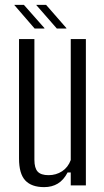

<svg xmlns="http://www.w3.org/2000/svg" viewBox="-20 -760 428 787"><path d="M161 7Q109 7 83.5 -20.5Q58 -48 58 -110V-600H121V-105Q121 -71 134.5 -56.5Q148 -42 179 -42Q210 -42 234.5 -58Q259 -74 270 -104V-600H332V0H270V-53H257Q241 -22 217 -7.5Q193 7 161 7ZM122 -643 39 -739V-740H78L162 -645V-643ZM129 -739V-740H169L252 -645V-643H213Z"/></svg>

Font: Big Shoulders Text Light
Style: Regular
Weight: 300
Designer: Patric King
Foundry: XO Type Co
Version: Version 1.000; ttfautohint (v1.8.2)